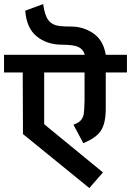

<svg xmlns="http://www.w3.org/2000/svg" viewBox="-50 -854 649 951"><path d="M473.8 -495V-316.2Q473.8 -242.5 449.4 -206.2Q425 -170 362.5 -145L313.8 -236.2Q341.2 -246.2 351.9 -260Q362.5 -273.8 365 -290.6Q367.5 -307.5 368.8 -355V-495H168.8V-238.8L460 0L392.5 77.5L63.8 -190L62.5 -495H-30V-582.5H370Q362.5 -610 338.1 -621.2Q313.8 -632.5 258.8 -632.5Q182.5 -632.5 131.9 -673.8Q81.2 -715 75 -801.2L163.8 -833.8Q171.2 -778.8 189.4 -754.4Q207.5 -730 245 -725Q270 -722.5 302.5 -722.5Q363.8 -722.5 413.1 -688.1Q462.5 -653.8 473.8 -582.5H578.8V-495Z"/></svg>

Font: Cambay
Style: Bold
Weight: 700
Designer: Pooja Saxena
Foundry: Pooja Saxena
Version: Version 1.096;PS 001.096;hotconv 1.0.70;makeotf.lib2.5.58329